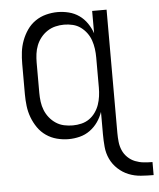

<svg xmlns="http://www.w3.org/2000/svg" viewBox="-52 -583 680 822"><g transform="rotate(-5 287.5 -172.5)"><path d="M575 193V137Q556 137 537 135Q518 133 500.5 126Q483 119 469 105.5Q455 92 447.5 74.5Q440 57 438 38Q436 19 436 0V-530H374V-434Q366 -457 352 -477.5Q338 -498 318 -512Q298 -526 274 -532Q250 -538 226 -538Q201 -538 176 -531.5Q151 -525 130 -510.5Q109 -496 94.5 -475Q80 -454 71 -430Q62 -406 59 -381Q56 -356 56 -330V-200Q56 -175 59 -149.5Q62 -124 71 -100Q80 -76 94.5 -55Q109 -34 130 -19.5Q151 -5 176 1.5Q201 8 226 8Q250 8 274 2Q298 -4 318 -18.5Q338 -33 352 -53Q366 -73 374 -96V0Q374 27 376.5 54.5Q379 82 390.5 106.5Q402 131 422.5 150Q443 169 468 179Q493 189 520.5 191Q548 193 575 193ZM249 -49Q230 -49 211.5 -53Q193 -57 177 -67.5Q161 -78 149 -93Q137 -108 130 -125.5Q123 -143 120.5 -162Q118 -181 118 -200V-330Q118 -349 120.5 -368Q123 -387 130 -404.5Q137 -422 149 -437Q161 -452 177 -462.5Q193 -473 211.5 -477.5Q230 -482 249 -482Q268 -482 286.5 -477.5Q305 -473 320 -462Q335 -451 346 -436Q357 -421 363 -403.5Q369 -386 371.5 -367.5Q374 -349 374 -330V-200Q374 -182 371.5 -163.5Q369 -145 363 -127.5Q357 -110 346 -94.5Q335 -79 320 -68.5Q305 -58 286.5 -53.5Q268 -49 249 -49Z"/></g></svg>

Font: Iosevka SS09 Light
Style: Regular
Weight: 300
Monospace: yes
Designer: Belleve Invis
Foundry: Belleve Invis
Version: Version 5.2.1; ttfautohint (v1.8.3)